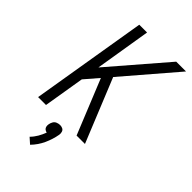

<svg xmlns="http://www.w3.org/2000/svg" viewBox="-287 -825 1150 1150"><g transform="rotate(45 288.0 -249.5)"><path d="M47 0H114L157 -260L232 -347L373 0H444L280 -403L565 -735H482L177 -381L235 -735H169ZM215 236Q249 201 268.5 158Q288 115 296 70Q298 58 294.5 46.5Q291 35 281 30Q271 25 259 25Q247 25 234.5 30Q222 35 215.5 46.5Q209 58 207 70Q205 80 207 90Q209 100 216.5 106Q224 112 234 114Q225 138 211.5 161.5Q198 185 179 204Z"/></g></svg>

Font: Iosevka Sparkle Light
Style: Italic
Weight: 300
Italic angle: -9°
Designer: Belleve Invis
Foundry: Belleve Invis
Version: Version 4.5.0; ttfautohint (v1.8.3)